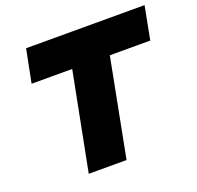

<svg xmlns="http://www.w3.org/2000/svg" viewBox="-123 -832 991 964"><g transform="rotate(-20 372.5 -350.0)"><path d="M192 0 294 -523H77L112 -700H745L711 -523H495L394 0Z"/></g></svg>

Font: REM ExtraBold
Style: Italic
Weight: 800
Italic angle: -11°
Designer: Octavio Pardo
Foundry: Ashler Design
Version: Version 1.005;gftools[0.9.28]